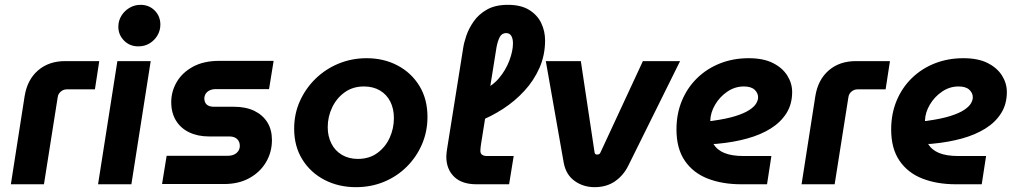

<svg xmlns="http://www.w3.org/2000/svg" viewBox="-20 -763 4203 795"><path d="M25 0 82 -365Q93 -433 137.5 -471.5Q182 -510 250 -510H391L373 -393H256Q243 -393 232 -384Q221 -375 219 -361L162 0Z M386 0 466 -510H604L524 0ZM553 -571Q517 -571 493.5 -595Q470 -619 470 -652Q470 -677 482.5 -697.5Q495 -718 516 -730.5Q537 -743 562 -743Q597 -743 620.5 -719.5Q644 -696 644 -661Q644 -637 632 -616.5Q620 -596 599.5 -583.5Q579 -571 553 -571Z M651 -1 670 -118H923Q938 -118 949 -123Q960 -128 966.5 -137.5Q973 -147 973 -159Q973 -177 961.5 -187.5Q950 -198 930 -198H846Q799 -198 763.5 -215Q728 -232 708.5 -264Q689 -296 689 -340Q689 -384 711.5 -423Q734 -462 778.5 -486.5Q823 -511 888 -511H1113L1094 -394H873Q859 -394 848.5 -389Q838 -384 832.5 -376Q827 -368 826 -357Q826 -339 836 -330Q846 -321 865 -321H948Q998 -321 1033 -304Q1068 -287 1087 -256.5Q1106 -226 1106 -183Q1106 -133 1081.5 -91.5Q1057 -50 1012.5 -25.5Q968 -1 908 -1Z M1454 12Q1382 12 1324 -18Q1266 -48 1232 -102.5Q1198 -157 1198 -230Q1198 -292 1222 -345Q1246 -398 1287.5 -438Q1329 -478 1383 -500Q1437 -522 1498 -522Q1569 -522 1626 -492Q1683 -462 1716.5 -407.5Q1750 -353 1750 -279Q1750 -218 1727 -165Q1704 -112 1663.5 -72Q1623 -32 1569.5 -10Q1516 12 1454 12ZM1462 -105Q1509 -105 1542.5 -129.5Q1576 -154 1593.5 -192.5Q1611 -231 1611 -274Q1611 -313 1596 -342.5Q1581 -372 1553 -388.5Q1525 -405 1487 -405Q1441 -405 1407.5 -381Q1374 -357 1355.5 -318.5Q1337 -280 1337 -236Q1337 -199 1352 -169Q1367 -139 1395.5 -122Q1424 -105 1462 -105Z M1953 0Q1892 0 1860 -31.5Q1828 -63 1828 -115Q1828 -122 1829 -129.5Q1830 -137 1831 -145L1898 -565Q1901 -586 1911 -615.5Q1921 -645 1941.5 -674.5Q1962 -704 1996.5 -723.5Q2031 -743 2083 -743Q2137 -743 2171 -722Q2205 -701 2221 -667.5Q2237 -634 2237 -596Q2237 -535 2214 -482.5Q2191 -430 2151.5 -387Q2112 -344 2062.5 -312Q2013 -280 1961 -260L1972 -388Q2016 -404 2045 -438Q2074 -472 2089 -512Q2104 -552 2104 -583Q2104 -603 2097 -614.5Q2090 -626 2076 -626Q2058 -626 2049.5 -610Q2041 -594 2036 -568L1972 -168Q1971 -162 1970 -153Q1969 -144 1969 -139Q1969 -127 1976.5 -122Q1984 -117 1996 -117H2107L2088 0Z M2442 12Q2395 12 2359 -14Q2323 -40 2314 -90L2240 -510H2385L2442 -131Q2443 -127 2445.5 -125Q2448 -123 2452 -123Q2463 -123 2466 -131L2642 -510H2796L2581 -76Q2561 -36 2526 -12Q2491 12 2442 12Z M3049 0Q2971 0 2910.5 -23.5Q2850 -47 2815.5 -97.5Q2781 -148 2781 -227Q2781 -292 2803.5 -346Q2826 -400 2866.5 -439.5Q2907 -479 2961.5 -500.5Q3016 -522 3080 -522Q3141 -522 3180.5 -502Q3220 -482 3240 -450Q3260 -418 3260 -382Q3260 -332 3236.5 -294.5Q3213 -257 3171.5 -231Q3130 -205 3074 -189.5Q3018 -174 2953 -168Q2946 -167 2942 -167Q2938 -167 2934 -167Q2949 -142 2979.5 -129.5Q3010 -117 3059 -117H3174L3156 0ZM2921 -262Q2923 -262 2925.5 -262Q2928 -262 2932 -263Q2989 -271 3025.5 -282.5Q3062 -294 3082.5 -307.5Q3103 -321 3111 -334.5Q3119 -348 3119 -360Q3119 -378 3104.5 -391.5Q3090 -405 3060 -405Q3023 -405 2991.5 -383.5Q2960 -362 2941 -329.5Q2922 -297 2921 -264Q2921 -263 2921 -263Q2921 -263 2921 -262Z M3299 0 3356 -365Q3367 -433 3411.5 -471.5Q3456 -510 3524 -510H3665L3647 -393H3530Q3517 -393 3506 -384Q3495 -375 3493 -361L3436 0Z M3938 0Q3860 0 3799.5 -23.5Q3739 -47 3704.5 -97.5Q3670 -148 3670 -227Q3670 -292 3692.5 -346Q3715 -400 3755.5 -439.5Q3796 -479 3850.5 -500.5Q3905 -522 3969 -522Q4030 -522 4069.5 -502Q4109 -482 4129 -450Q4149 -418 4149 -382Q4149 -332 4125.5 -294.5Q4102 -257 4060.5 -231Q4019 -205 3963 -189.5Q3907 -174 3842 -168Q3835 -167 3831 -167Q3827 -167 3823 -167Q3838 -142 3868.5 -129.5Q3899 -117 3948 -117H4063L4045 0ZM3810 -262Q3812 -262 3814.5 -262Q3817 -262 3821 -263Q3878 -271 3914.5 -282.5Q3951 -294 3971.5 -307.5Q3992 -321 4000 -334.5Q4008 -348 4008 -360Q4008 -378 3993.5 -391.5Q3979 -405 3949 -405Q3912 -405 3880.5 -383.5Q3849 -362 3830 -329.5Q3811 -297 3810 -264Q3810 -263 3810 -263Q3810 -263 3810 -262Z"/></svg>

Font: MuseoModerno Thin SemiBold
Style: Italic
Weight: 600
Italic angle: -9°
Version: Version 1.003